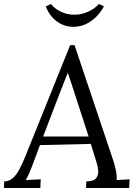

<svg xmlns="http://www.w3.org/2000/svg" viewBox="-34 -946 685 966"><path d="M341 -719 532 -150Q540 -129 547.5 -96Q555 -63 553 -40L618 -44L616 0H399L400 -33Q438 -34 450 -50Q462 -66 460 -88Q458 -110 452 -128L423 -222L167 -216L127 -109Q118 -85 111.5 -71Q105 -57 96 -40L171 -44L169 0H-14L-13 -33Q12 -34 30 -49.5Q48 -65 63 -93Q78 -121 93 -158L319 -719ZM307 -580Q296 -552 285 -524Q274 -496 263 -468L183 -259H412L347 -459Q337 -489 327.5 -519Q318 -549 307 -580ZM335 -811Q305 -811 278 -823Q251 -835 230 -858Q209 -881 196 -914L223 -926Q237 -905 269.5 -888.5Q302 -872 340 -872Q378 -872 412 -888.5Q446 -905 463 -926L489 -914Q471 -881 446.5 -858Q422 -835 394 -823Q366 -811 335 -811Z"/></svg>

Font: Lora Italic
Style: Italic
Weight: 400
Italic angle: -3°
Designer: Olga Karpushina, Alexei Vanyashin (Cyrillic)
Foundry: Cyreal
Version: Version 2.210; ttfautohint (v1.8.1.43-b0c9)